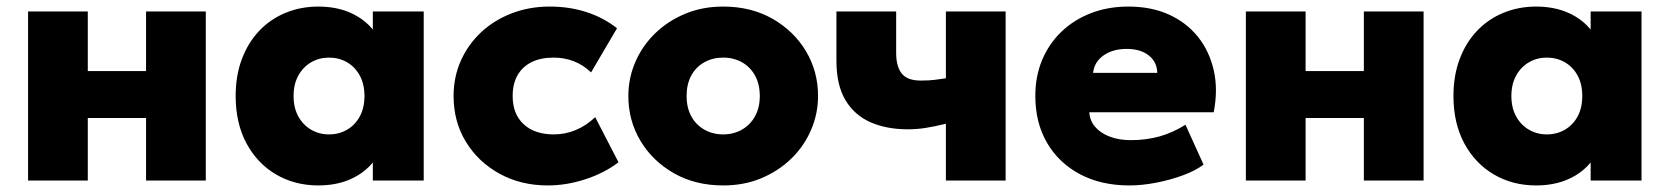

<svg xmlns="http://www.w3.org/2000/svg" viewBox="-20 -550 5087 585"><path d="M65.5 0V-515H247.5V-333.5H425V-515H607V0H425V-190.5H247.5V0Z M950 15Q878 15 821 -18.5Q764 -52 731 -113.2Q698 -174.5 698 -257.5Q698 -320 717 -370.2Q736 -420.5 770 -456.2Q804 -492 850.2 -511Q896.5 -530 950 -530Q1020 -530 1070.5 -499.2Q1121 -468.5 1141 -416.5L1116 -377.5V-515H1271V0H1116V-137.5L1141 -98.5Q1121 -46.5 1070.5 -15.8Q1020 15 950 15ZM982.5 -140.5Q1013 -140.5 1037.5 -154.8Q1062 -169 1076.2 -195.2Q1090.5 -221.5 1090.5 -257.5Q1090.5 -293.5 1076.2 -319.8Q1062 -346 1037.5 -360.2Q1013 -374.5 982.5 -374.5Q952.5 -374.5 928 -360.2Q903.5 -346 889 -319.8Q874.5 -293.5 874.5 -257.5Q874.5 -221.5 889 -195.2Q903.5 -169 928 -154.8Q952.5 -140.5 982.5 -140.5Z M1649 15Q1567 15 1502 -20.8Q1437 -56.5 1399.5 -118Q1362 -179.5 1362 -257.5Q1362 -315.5 1384.2 -365.2Q1406.5 -415 1446.2 -452Q1486 -489 1539.5 -509.5Q1593 -530 1655 -530Q1715 -530 1766.8 -513.2Q1818.5 -496.5 1860 -464L1781 -329.5Q1756 -353 1727.2 -363.8Q1698.5 -374.5 1667 -374.5Q1627.5 -374.5 1599.8 -360.8Q1572 -347 1557 -321Q1542 -295 1542 -257.5Q1542 -202.5 1575.5 -171.5Q1609 -140.5 1667.5 -140.5Q1702.5 -140.5 1734.2 -153.8Q1766 -167 1793.5 -193L1864.5 -55.5Q1821 -22.5 1763.5 -3.8Q1706 15 1649 15Z M2183.5 15Q2098.5 15 2033.2 -22.2Q1968 -59.5 1931.2 -121.2Q1894.5 -183 1894.5 -257.5Q1894.5 -311.5 1915.5 -360.5Q1936.5 -409.5 1975.2 -447.5Q2014 -485.5 2067 -507.8Q2120 -530 2183.5 -530Q2268.5 -530 2333.8 -492.8Q2399 -455.5 2435.8 -393.8Q2472.5 -332 2472.5 -257.5Q2472.5 -204 2451.5 -154.8Q2430.5 -105.5 2391.8 -67.5Q2353 -29.5 2300.2 -7.2Q2247.5 15 2183.5 15ZM2183.5 -140.5Q2215 -140.5 2240.2 -154.8Q2265.5 -169 2280.2 -195.2Q2295 -221.5 2295 -257.5Q2295 -293.5 2280.5 -319.8Q2266 -346 2240.8 -360.2Q2215.5 -374.5 2183.5 -374.5Q2151.5 -374.5 2126 -360.2Q2100.5 -346 2086.2 -319.8Q2072 -293.5 2072 -257.5Q2072 -221.5 2086.5 -195.2Q2101 -169 2126.5 -154.8Q2152 -140.5 2183.5 -140.5Z M2862 0V-173Q2829.5 -165 2801.8 -160.5Q2774 -156 2746 -156Q2682 -156 2633 -177.2Q2584 -198.5 2556.2 -244.5Q2528.5 -290.5 2528.5 -364.5V-515H2710.5V-388.5Q2710.5 -347.5 2727.5 -326Q2744.5 -304.5 2785.5 -304.5Q2810.5 -304.5 2828.2 -306.8Q2846 -309 2862 -311.5V-515H3044V0Z M3421 15Q3335 15 3270.5 -19.2Q3206 -53.5 3170.2 -114.8Q3134.5 -176 3134.5 -258Q3134.5 -318 3155.5 -367.8Q3176.5 -417.5 3214.5 -453.8Q3252.5 -490 3304.2 -510Q3356 -530 3418 -530Q3487.5 -530 3541.2 -505.8Q3595 -481.5 3630 -437.8Q3665 -394 3678.2 -335.5Q3691.5 -277 3678 -208H3299Q3300.5 -182.5 3316.8 -163.5Q3333 -144.5 3361 -133.8Q3389 -123 3425.5 -123Q3472 -123 3512.5 -134.2Q3553 -145.5 3592 -170L3647 -48.5Q3623.5 -30.5 3585.2 -16.2Q3547 -2 3503.5 6.5Q3460 15 3421 15ZM3310.5 -328H3506Q3505.5 -361 3480.2 -381Q3455 -401 3413 -401Q3370.5 -401 3342.2 -381Q3314 -361 3310.5 -328Z M3776 0V-515H3958V-333.5H4135.5V-515H4317.5V0H4135.5V-190.5H3958V0Z M4660.5 15Q4588.5 15 4531.5 -18.5Q4474.5 -52 4441.5 -113.2Q4408.5 -174.5 4408.5 -257.5Q4408.5 -320 4427.5 -370.2Q4446.5 -420.5 4480.5 -456.2Q4514.5 -492 4560.8 -511Q4607 -530 4660.5 -530Q4730.5 -530 4781 -499.2Q4831.5 -468.5 4851.5 -416.5L4826.5 -377.5V-515H4981.5V0H4826.5V-137.5L4851.5 -98.5Q4831.5 -46.5 4781 -15.8Q4730.5 15 4660.5 15ZM4693 -140.5Q4723.5 -140.5 4748 -154.8Q4772.5 -169 4786.8 -195.2Q4801 -221.5 4801 -257.5Q4801 -293.5 4786.8 -319.8Q4772.5 -346 4748 -360.2Q4723.5 -374.5 4693 -374.5Q4663 -374.5 4638.5 -360.2Q4614 -346 4599.5 -319.8Q4585 -293.5 4585 -257.5Q4585 -221.5 4599.5 -195.2Q4614 -169 4638.5 -154.8Q4663 -140.5 4693 -140.5Z"/></svg>

Font: Geologica ExtraBold
Style: Regular
Weight: 800
Designer: Sindre Bremnes, Frode Helland
Foundry: Monokrom Skriftforlag AS
Version: Version 1.010;gftools[0.9.28]